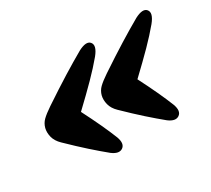

<svg xmlns="http://www.w3.org/2000/svg" viewBox="-85 -570 733 667"><g transform="rotate(-30 281.0 -236.5)"><path d="M44.5 -244.5Q49 -261.5 61 -273.2Q73 -285 97.5 -301.5Q156 -340.5 200.2 -368Q244.5 -395.5 284 -418Q318 -435.5 330.5 -421Q344.5 -405 318 -372.5Q293 -342.5 260.2 -309.2Q227.5 -276 180 -231Q222 -149 245 -91Q256 -60.5 239.5 -49Q223 -37.5 197.5 -56.5Q170 -79 138.5 -107Q107 -135 67 -174Q50 -190.5 45.2 -209.2Q40.5 -228 44.5 -244.5ZM271 -244.5Q275.5 -261.5 287.5 -273.2Q299.5 -285 324 -301.5Q382.5 -340.5 426.8 -368Q471 -395.5 510.5 -418Q544.5 -435.5 557 -421Q571 -405 544.5 -372.5Q519.5 -342.5 486.8 -309.2Q454 -276 406.5 -231Q448.5 -149 471.5 -91Q482.5 -60.5 466 -49Q449.5 -37.5 424 -56.5Q396.5 -79 365 -107Q333.5 -135 293.5 -174Q276.5 -190.5 271.8 -209.2Q267 -228 271 -244.5Z"/></g></svg>

Font: Fraunces 144pt S100
Style: Bold Italic
Weight: 700
Italic angle: -16°
Version: Version 1.000; ttfautohint (v1.8.3)